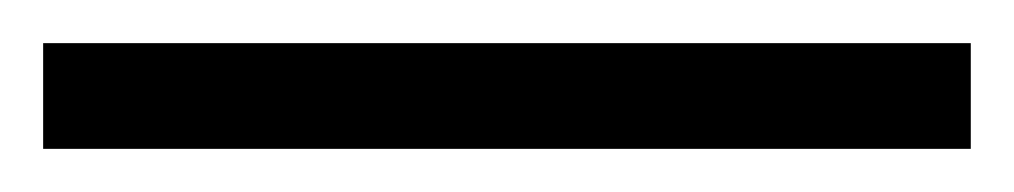

<svg xmlns="http://www.w3.org/2000/svg" viewBox="-24 63 470 89"><path d="M-4 132H426V83H-4Z"/></svg>

Font: Noto Serif Thai SemiCondensed Light
Style: Regular
Weight: 300
Width: 4
Designer: Monotype Design Team
Foundry: Monotype Imaging Inc.
Version: Version 2.002